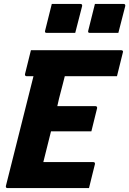

<svg xmlns="http://www.w3.org/2000/svg" viewBox="-20 -955 656 975"><path d="M18 0Q8 0 10 -11L150 -568H115Q110 -568 108 -571.5Q106 -575 107 -579Q115 -612 122 -639.5Q129 -667 137 -700H596Q601 -700 603.5 -696.5Q606 -693 604 -689Q596 -656 589 -628.5Q582 -601 574 -568H309Q304 -549 299.5 -530.5Q295 -512 290 -494Q285 -475 280 -455.5Q275 -436 271 -416H465Q470 -416 472 -412.5Q474 -409 473 -405Q471 -396 465.5 -375Q460 -354 454.5 -330.5Q449 -307 444 -288H239Q229 -249 219.5 -210Q210 -171 200 -132H453Q464 -132 462 -121Q458 -105 449 -69Q440 -33 432 0ZM243 -935H388Q399 -935 397 -924L362 -788H217Q206 -788 209 -799ZM462 -935H607Q618 -935 616 -924L581 -788H436Q425 -788 428 -799Z"/></svg>

Font: Recursive Sn Lnr St XBd
Style: Italic
Weight: 800
Italic angle: -15°
Version: Version 1.079;hotconv 1.0.112;makeotfexe 2.5.65598; ttfautoh